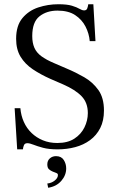

<svg xmlns="http://www.w3.org/2000/svg" viewBox="-20 -692 559 905"><path d="M252 12Q210 12 182.5 4.5Q155 -3 137.5 -10Q120 -17 109 -17Q97 -17 93 -8Q89 1 88 12H61L49 -182H76Q79 -147 92.5 -117Q106 -87 129 -65Q152 -43 182.5 -30.5Q213 -18 250 -18Q299 -18 330.5 -38.5Q362 -59 378 -91.5Q394 -124 394 -159Q394 -208 364.5 -238.5Q335 -269 278 -294L218 -320Q171 -341 134.5 -365.5Q98 -390 77 -424.5Q56 -459 56 -509Q56 -571 85.5 -606.5Q115 -642 160.5 -657Q206 -672 255 -672Q296 -672 319 -665Q342 -658 354.5 -650.5Q367 -643 377 -643Q388 -643 391.5 -653Q395 -663 396 -672H420L430 -498H403Q400 -534 383 -567Q366 -600 334 -621Q302 -642 251 -642Q200 -642 166 -615Q132 -588 132 -522Q132 -490 142 -467Q152 -444 175 -427Q198 -410 236 -394L294 -369Q337 -351 377 -328Q417 -305 443.5 -268Q470 -231 470 -171Q470 -123 452.5 -88.5Q435 -54 404.5 -31.5Q374 -9 334.5 1.5Q295 12 252 12ZM207 193 203 173Q223 171 238 159Q253 147 253 133Q253 126 245.5 123.5Q238 121 229 117Q219 113 211 106Q203 99 203 83Q203 65 215 54.5Q227 44 244 44Q269 44 280.5 62Q292 80 292 102Q292 134 269 160.5Q246 187 207 193Z"/></svg>

Font: Frank Ruhl Libre Light
Style: Regular
Weight: 300
Designer: Yanek Iontef
Foundry: Fontef
Version: Version 6.003;gftools[0.9.30]